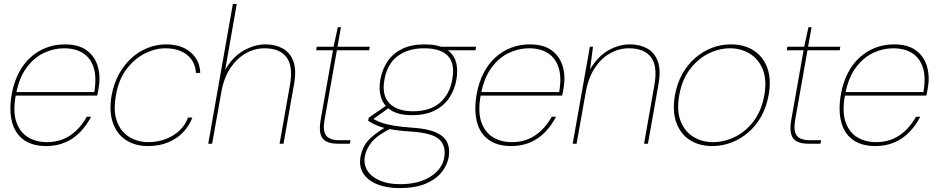

<svg xmlns="http://www.w3.org/2000/svg" viewBox="-20 -735 4793 982"><path d="M216 12Q145 12 100.5 -20.5Q56 -53 41 -113Q26 -173 40 -254Q51 -314 75.5 -361.5Q100 -409 136 -441.5Q172 -474 216.5 -491Q261 -508 311 -508Q384 -508 425.5 -476Q467 -444 481 -392.5Q495 -341 484 -282Q483 -272 481 -264.5Q479 -257 477 -246H50L53 -264H462Q475 -340 459 -389.5Q443 -439 404 -463.5Q365 -488 307 -488Q255 -488 205 -464.5Q155 -441 117 -390.5Q79 -340 63 -259L61 -250Q45 -165 63.5 -111.5Q82 -58 123.5 -33Q165 -8 220 -8Q288 -8 339 -42.5Q390 -77 424 -138H446Q423 -94 390.5 -60Q358 -26 314.5 -7Q271 12 216 12Z M737 12Q670 12 623 -19.5Q576 -51 556.5 -109.5Q537 -168 551 -248Q562 -308 588.5 -356Q615 -404 652.5 -438Q690 -472 735.5 -490Q781 -508 829 -508Q909 -508 956 -466.5Q1003 -425 1004 -362H982Q979 -420 937 -454Q895 -488 826 -488Q774 -488 721 -461.5Q668 -435 627.5 -382Q587 -329 573 -248Q561 -183 571.5 -137.5Q582 -92 607 -63.5Q632 -35 666.5 -21.5Q701 -8 737 -8Q785 -8 825.5 -23Q866 -38 896.5 -66Q927 -94 942 -134H964Q949 -93 917.5 -59.5Q886 -26 840.5 -7Q795 12 737 12Z M1045 0 1171 -715H1191L1132 -379H1133Q1169 -444 1225.5 -476Q1282 -508 1337 -508Q1388 -508 1425.5 -487.5Q1463 -467 1480 -422.5Q1497 -378 1484 -305L1430 0H1410L1463 -300Q1480 -396 1445.5 -442Q1411 -488 1333 -488Q1282 -488 1236.5 -462Q1191 -436 1158 -386.5Q1125 -337 1112 -264L1065 0Z M1708 0Q1672 0 1649.5 -11Q1627 -22 1619.5 -49Q1612 -76 1620 -122L1683 -478H1597L1600 -496H1686L1708 -596H1724L1706 -496H1871L1868 -478H1703L1640 -122Q1630 -67 1647.5 -42.5Q1665 -18 1715 -18H1773L1769 0Z M2023 227Q1957 227 1909 207.5Q1861 188 1838 152Q1815 116 1824 66Q1830 35 1844 10Q1858 -15 1886 -38.5Q1914 -62 1959 -89L1979 -78Q1911 -44 1882.5 -10Q1854 24 1846 64Q1839 107 1860 139Q1881 171 1924 189Q1967 207 2026 207Q2121 207 2181.5 168.5Q2242 130 2252 71Q2262 10 2226 -22.5Q2190 -55 2084 -62Q2033 -65 1997 -70.5Q1961 -76 1936 -83.5Q1911 -91 1894 -99.5Q1877 -108 1863 -117L1866 -133L1960 -198L1980 -191L1879 -119L1875 -133Q1888 -128 1901.5 -120.5Q1915 -113 1936 -106Q1957 -99 1993 -92.5Q2029 -86 2088 -82Q2167 -77 2210 -57.5Q2253 -38 2267.5 -6.5Q2282 25 2275 68Q2268 109 2239 145.5Q2210 182 2157 204.5Q2104 227 2023 227ZM2087 -146Q2020 -146 1981.5 -170Q1943 -194 1929.5 -235Q1916 -276 1925 -326Q1935 -381 1962.5 -421.5Q1990 -462 2037 -485Q2084 -508 2151 -508Q2221 -508 2259.5 -485Q2298 -462 2311 -421.5Q2324 -381 2314 -326Q2305 -276 2278 -235Q2251 -194 2204 -170Q2157 -146 2087 -146ZM2091 -166Q2181 -166 2230.5 -210Q2280 -254 2293 -327Q2308 -410 2271 -449Q2234 -488 2148 -488Q2069 -488 2015 -449Q1961 -410 1946 -327Q1932 -247 1972 -206.5Q2012 -166 2091 -166ZM2241 -478 2235 -496H2415L2412 -478Z M2594 12Q2523 12 2478.5 -20.5Q2434 -53 2419 -113Q2404 -173 2418 -254Q2429 -314 2453.5 -361.5Q2478 -409 2514 -441.5Q2550 -474 2594.5 -491Q2639 -508 2689 -508Q2762 -508 2803.5 -476Q2845 -444 2859 -392.5Q2873 -341 2862 -282Q2861 -272 2859 -264.5Q2857 -257 2855 -246H2428L2431 -264H2840Q2853 -340 2837 -389.5Q2821 -439 2782 -463.5Q2743 -488 2685 -488Q2633 -488 2583 -464.5Q2533 -441 2495 -390.5Q2457 -340 2441 -259L2439 -250Q2423 -165 2441.5 -111.5Q2460 -58 2501.5 -33Q2543 -8 2598 -8Q2666 -8 2717 -42.5Q2768 -77 2802 -138H2824Q2801 -94 2768.5 -60Q2736 -26 2692.5 -7Q2649 12 2594 12Z M2909 0 2997 -496H3013L2998 -382H2999Q3039 -448 3092.5 -478Q3146 -508 3201 -508Q3252 -508 3289.5 -487.5Q3327 -467 3344 -422.5Q3361 -378 3348 -305L3294 0H3274L3327 -300Q3344 -397 3309.5 -442.5Q3275 -488 3197 -488Q3146 -488 3100.5 -462.5Q3055 -437 3022 -387Q2989 -337 2976 -264L2929 0Z M3623 12Q3556 12 3508 -19Q3460 -50 3439 -108.5Q3418 -167 3432 -248Q3443 -309 3470 -357Q3497 -405 3535.5 -438.5Q3574 -472 3620.5 -490Q3667 -508 3718 -508Q3786 -508 3834.5 -477Q3883 -446 3904.5 -387.5Q3926 -329 3911 -248Q3900 -187 3873 -139Q3846 -91 3807 -57.5Q3768 -24 3721 -6Q3674 12 3623 12ZM3627 -8Q3683 -8 3738 -34.5Q3793 -61 3834 -114.5Q3875 -168 3889 -248Q3903 -327 3881 -380.5Q3859 -434 3814 -461Q3769 -488 3714 -488Q3658 -488 3603.5 -461Q3549 -434 3508.5 -380.5Q3468 -327 3454 -248Q3440 -168 3461.5 -114.5Q3483 -61 3527.5 -34.5Q3572 -8 3627 -8Z M4115 0Q4079 0 4056.5 -11Q4034 -22 4026.5 -49Q4019 -76 4027 -122L4090 -478H4004L4007 -496H4093L4115 -596H4131L4113 -496H4278L4275 -478H4110L4047 -122Q4037 -67 4054.5 -42.5Q4072 -18 4122 -18H4180L4176 0Z M4457 12Q4386 12 4341.5 -20.5Q4297 -53 4282 -113Q4267 -173 4281 -254Q4292 -314 4316.5 -361.5Q4341 -409 4377 -441.5Q4413 -474 4457.5 -491Q4502 -508 4552 -508Q4625 -508 4666.5 -476Q4708 -444 4722 -392.5Q4736 -341 4725 -282Q4724 -272 4722 -264.5Q4720 -257 4718 -246H4291L4294 -264H4703Q4716 -340 4700 -389.5Q4684 -439 4645 -463.5Q4606 -488 4548 -488Q4496 -488 4446 -464.5Q4396 -441 4358 -390.5Q4320 -340 4304 -259L4302 -250Q4286 -165 4304.5 -111.5Q4323 -58 4364.5 -33Q4406 -8 4461 -8Q4529 -8 4580 -42.5Q4631 -77 4665 -138H4687Q4664 -94 4631.5 -60Q4599 -26 4555.5 -7Q4512 12 4457 12Z"/></svg>

Font: DM Sans 28pt Thin
Style: Italic
Weight: 250
Italic angle: -10°
Version: Version 4.004;gftools[0.9.30]